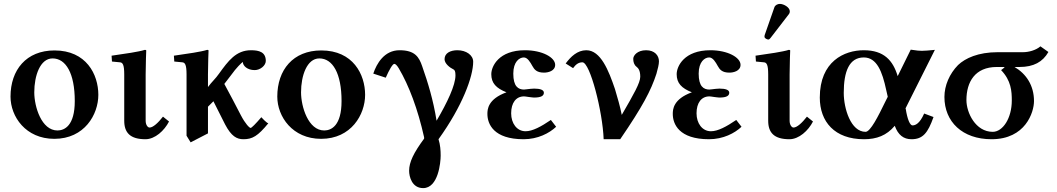

<svg xmlns="http://www.w3.org/2000/svg" viewBox="-20 -703 5426 986"><path d="M34 -207C34 -104 112 10 259 10C414 10 485 -115 485 -216C485 -321 423 -444 260 -444C115 -444 34 -344 34 -207ZM250 -403C318 -403 364 -327 364 -184C364 -57 311 -33 275 -33C193 -33 156 -155 156 -229C156 -314 186 -403 250 -403Z M618 -321V-83C618 -22 648 12 727 12C776 12 824 -32 848 -79L817 -104C792 -72 766 -48 748 -48C739 -48 728 -61 728 -83V-321C728 -371 731 -444 731 -444C731 -446 726 -447 724 -447C693 -437 623 -427 553 -417L555 -387L596 -383C610 -382 618 -371 618 -321Z M1048 -321C1048 -371 1051 -444 1051 -444C1051 -446 1046 -447 1044 -447C1013 -437 943 -427 873 -417L875 -387L916 -383C930 -382 938 -371 938 -321V-6L959 28L1048 -18V-155L1076 -183C1100 -135 1112 -111 1136 -64C1168 -3 1196 12 1230 12C1276 12 1304 -4 1358 -70C1350 -70 1322 -101 1322 -101C1292 -66 1272 -46 1267 -46C1261 -46 1240 -67 1217 -111C1189 -165 1161 -219 1132 -272L1165 -315C1195 -357 1220 -380 1227 -385C1227 -365 1250 -343 1288 -343C1317 -343 1345 -367 1345 -390C1345 -436 1310 -445 1269 -445C1192 -445 1152 -390 1105 -325C1088 -300 1066 -281 1048 -256Z M1404 -207C1404 -104 1482 10 1629 10C1784 10 1855 -115 1855 -216C1855 -321 1793 -444 1630 -444C1485 -444 1404 -344 1404 -207ZM1620 -403C1688 -403 1734 -327 1734 -184C1734 -57 1681 -33 1645 -33C1563 -33 1526 -155 1526 -229C1526 -314 1556 -403 1620 -403Z M2410 -386C2410 -420 2374 -445 2329 -445C2294 -445 2263 -431 2263 -399C2263 -376 2291 -355 2308 -347C2315 -344 2319 -337 2319 -316C2319 -265 2277 -177 2222 -83C2205 -189 2178 -278 2148 -363C2132 -410 2111 -445 2032 -445C1953 -445 1914 -376 1897 -325L1961 -304C1978 -343 1996 -375 2005 -375C2011 -375 2019 -367 2028 -352C2080 -264 2126 -142 2158 2V9C2104 82 2081 130 2081 174C2081 205 2096 263 2153 263C2231 263 2243 131 2243 96C2243 69 2241 41 2232 12C2355 -159 2410 -310 2410 -386Z M2605 -121C2605 -175 2630 -208 2671 -208C2673 -208 2684 -207 2695 -205C2705 -204 2716 -202 2722 -202C2761 -202 2773 -212 2773 -227C2773 -241 2755 -248 2723 -248C2717 -248 2693 -246 2680 -244C2675 -244 2672 -243 2672 -243C2641 -243 2616 -259 2616 -325C2616 -386 2647 -408 2670 -408C2689 -408 2703 -384 2714 -364C2724 -346 2736 -330 2774 -330C2794 -330 2831 -338 2831 -370C2831 -408 2765 -445 2676 -445C2542 -445 2503 -363 2503 -322C2503 -276 2528 -250 2581 -229C2485 -194 2483 -141 2483 -118C2483 -66 2515 12 2669 12C2742 12 2801 -19 2836 -52L2809 -87C2759 -53 2715 -29 2679 -29C2634 -29 2605 -70 2605 -121Z M3298 -445C3253 -445 3232 -418 3232 -401C3232 -385 3236 -370 3249 -360C3258 -353 3268 -341 3268 -309C3268 -278 3235 -220 3173 -113C3165 -154 3151 -203 3138 -246C3106 -340 3065 -445 2991 -445C2945 -445 2911 -412 2885 -377L2923 -353C2936 -371 2950 -383 2971 -383C3010 -383 3075 -130 3080 12H3165C3280 -156 3323 -238 3351 -324C3358 -349 3364 -372 3364 -388C3364 -418 3342 -445 3298 -445Z M3557 -121C3557 -175 3582 -208 3623 -208C3625 -208 3636 -207 3647 -205C3657 -204 3668 -202 3674 -202C3713 -202 3725 -212 3725 -227C3725 -241 3707 -248 3675 -248C3669 -248 3645 -246 3632 -244C3627 -244 3624 -243 3624 -243C3593 -243 3568 -259 3568 -325C3568 -386 3599 -408 3622 -408C3641 -408 3655 -384 3666 -364C3676 -346 3688 -330 3726 -330C3746 -330 3783 -338 3783 -370C3783 -408 3717 -445 3628 -445C3494 -445 3455 -363 3455 -322C3455 -276 3480 -250 3533 -229C3437 -194 3435 -141 3435 -118C3435 -66 3467 12 3621 12C3694 12 3753 -19 3788 -52L3761 -87C3711 -53 3667 -29 3631 -29C3586 -29 3557 -70 3557 -121Z M3925 -321V-83C3925 -22 3955 12 4034 12C4083 12 4131 -32 4155 -79L4124 -104C4099 -72 4073 -48 4055 -48C4046 -48 4035 -61 4035 -83V-321C4035 -371 4038 -444 4038 -444C4038 -446 4033 -447 4031 -447C4000 -437 3930 -427 3860 -417L3862 -387L3903 -383C3917 -382 3925 -371 3925 -321ZM3985 -683C3974 -683 3961 -677 3957 -666L3907 -523C3906 -520 3906 -515 3906 -514C3906 -507 3918 -500 3926 -500C3930 -500 3934 -504 3937 -508L4031 -630C4035 -635 4036 -640 4036 -645C4036 -665 4005 -683 3985 -683Z M4416 -445C4316 -445 4190 -388 4190 -202C4190 -78 4266 12 4417 12C4482 12 4533 -7 4575 -57C4592 -10 4620 12 4661 12C4719 12 4745 -20 4774 -102L4726 -120C4703 -68 4681 -59 4666 -59C4654 -59 4640 -87 4631 -146L4629 -144L4781 -447C4752 -444 4728 -442 4714 -442C4702 -442 4689 -443 4657 -448L4590 -312C4566 -392 4520 -445 4416 -445ZM4539 -206 4526 -180C4490 -106 4450 -26 4425 -26C4349 -26 4313 -146 4313 -226C4313 -336 4341 -408 4416 -408C4483 -408 4511 -335 4531 -241Z M4900 -369C4856 -324 4830 -264 4830 -205C4830 -78 4922 12 5072 12C5246 12 5290 -126 5290 -184C5290 -264 5250 -324 5190 -359H5216C5288 -359 5335 -385 5364 -436L5323 -465C5300 -445 5263 -435 5234 -435H5104C5003 -435 4937 -404 4900 -369ZM5078 -26C4990 -26 4943 -124 4943 -189C4943 -282 4987 -359 5099 -359H5139C5140 -357 5128 -348 5121 -343C5173 -289 5176 -234 5176 -187C5176 -96 5130 -26 5078 -26Z"/></svg>

Font: Libertinus Serif Semibold
Style: Regular
Weight: 600
Designer: Philipp H. Poll, Khaled Hosny
Foundry: Caleb Maclennan
Version: Version 7.050;RELEASE